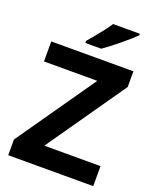

<svg xmlns="http://www.w3.org/2000/svg" viewBox="-168 -1030 915 1127"><g transform="rotate(20 289.5 -467.0)"><path d="M555 0H24V-98L366 -589H33V-714H546V-616L204 -125H555ZM506 -924Q492 -910 469 -890Q446 -870 419.5 -848Q393 -826 367.5 -806.5Q342 -787 323 -774H224V-787Q240 -806 261.5 -831.5Q283 -857 304 -884.5Q325 -912 339 -934H506Z"/></g></svg>

Font: Noto Sans Duployan
Style: Bold
Weight: 700
Designer: David Corbett
Foundry: David Corbett
Version: Version 3.001